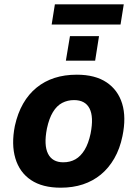

<svg xmlns="http://www.w3.org/2000/svg" viewBox="-20 -861 639 892"><path d="M262 11Q177 11 124 -24.5Q71 -60 51.5 -125Q32 -190 49 -276Q62 -335 87.5 -379.5Q113 -424 150 -454Q187 -484 233.5 -499Q280 -514 337 -514Q422 -514 475 -478.5Q528 -443 547.5 -379.5Q567 -316 549 -229Q537 -170 511 -125Q485 -80 448.5 -50Q412 -20 365.5 -4.5Q319 11 262 11ZM274 -107Q306 -107 330.5 -121Q355 -135 373 -164.5Q391 -194 401 -241Q416 -318 396 -357Q376 -396 324 -396Q294 -396 269 -383Q244 -370 226 -340.5Q208 -311 198 -264Q183 -187 203 -147Q223 -107 274 -107ZM220 -747 235 -841H555L540 -747ZM286 -579 305 -693H440L422 -579Z"/></svg>

Font: Nunito Sans 7pt SemiCondensed ExtraBold
Style: Italic
Weight: 800
Width: 4
Italic angle: -9°
Designer: Vernon Adams
Foundry: Vernon Adams
Version: Version 3.101;gftools[0.9.27]